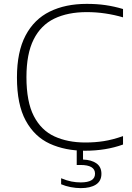

<svg xmlns="http://www.w3.org/2000/svg" viewBox="-20 -769 682 991"><path d="M419 9Q316.5 9 237.2 -27.2Q158 -63.5 112.8 -146.5Q67.5 -229.5 67.5 -369Q67.5 -501.5 111.8 -585.5Q156 -669.5 236.8 -709.2Q317.5 -749 427.5 -749Q480.5 -749 525 -742.5Q569.5 -736 615 -722.5V-679.5Q570.5 -692.5 523.5 -699.5Q476.5 -706.5 428 -706.5Q330 -706.5 260.2 -672.8Q190.5 -639 153.5 -565Q116.5 -491 116.5 -371Q116.5 -244 154.5 -170.2Q192.5 -96.5 261 -65Q329.5 -33.5 420.5 -33.5Q470 -33.5 515.2 -40.5Q560.5 -47.5 615 -66.5V-23Q526.5 9 419 9ZM397 202Q372 202 344.8 196.8Q317.5 191.5 295.5 182V151Q324.5 163 348.5 167.8Q372.5 172.5 396.5 172.5Q470.5 172.5 470.5 127.5Q470.5 82.5 395.5 82.5H376V-10H408.5V54.5Q452 56 477.8 74.2Q503.5 92.5 503.5 128Q503.5 165.5 475 183.8Q446.5 202 397 202Z"/></svg>

Font: Encode Sans Expanded Expanded ExtraLight
Style: Regular
Weight: 200
Width: 7
Designer: Multiple Designers
Foundry: Impallari Type
Version: Version 3.000; ttfautohint (v1.8.3) -l 8 -r 50 -G 200 -x 14 